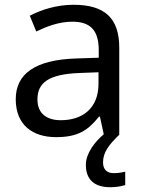

<svg xmlns="http://www.w3.org/2000/svg" viewBox="-20 -565 601 805"><path d="M412 116C412 75 435 43 480 0V-365C480 -490 418 -545 288 -545C218 -545 152 -524 105 -499L132 -433C176 -454 227 -474 283 -474C353 -474 394 -444 394 -355V-323L303 -320C128 -315 46 -256 46 -149C46 -40 118 10 215 10C305 10 348 -17 395 -76H399L415 -2C379 28 340 77 340 126C340 185 372 220 443 220C469 220 486 216 505 211V155C494 157 479 161 457 161C429 161 412 146 412 116ZM314 -259 393 -262V-214C393 -110 325 -61 235 -61C177 -61 137 -88 137 -148C137 -216 180 -254 314 -259Z"/></svg>

Font: Noto Sans Lycian
Style: Regular
Weight: 400
Designer: Monotype Design Team
Foundry: Monotype Imaging Inc.
Version: Version 2.002